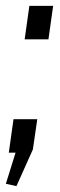

<svg xmlns="http://www.w3.org/2000/svg" viewBox="-32 -520 205 654"><path d="M95 -114 80 -11 24 114 -12 106 21 0H-2L14 -114ZM149 -500 133 -386H52L68 -500Z"/></svg>

Font: Pathway Extreme SemiCondensed
Style: Italic
Weight: 400
Width: 4
Italic angle: -8°
Version: Version 1.001;gftools[0.9.26]